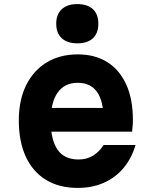

<svg xmlns="http://www.w3.org/2000/svg" viewBox="-20 -900 740 939"><path d="M199 -372H540L487 -312Q487 -403 455.5 -449Q424 -495 360 -495Q295 -495 261.5 -446.5Q228 -398 228 -311Q228 -217 261 -168.5Q294 -120 364 -120Q404 -120 434.5 -138.5Q465 -157 487 -191H643Q623 -124 583 -77Q543 -30 486.5 -5.5Q430 19 360 19Q270 19 205.5 -20Q141 -59 106.5 -133Q72 -207 72 -311Q72 -410 107.5 -482.5Q143 -555 208 -594.5Q273 -634 360 -634Q445 -634 505 -596Q565 -558 597.5 -486.5Q630 -415 630 -312Q630 -296 628.5 -282Q627 -268 626 -256H199ZM358 -688Q309 -688 282 -713Q255 -738 255 -784Q255 -830 282 -855Q309 -880 358 -880Q408 -880 434.5 -855Q461 -830 461 -784Q461 -738 434.5 -713Q408 -688 358 -688Z"/></svg>

Font: Martian Mono
Style: Bold
Weight: 700
Designer: Roman Shamin
Foundry: Evil Martians
Version: Version 1.000